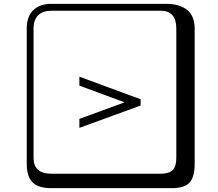

<svg xmlns="http://www.w3.org/2000/svg" viewBox="-20 -774 1140 1006"><path d="M632.8 -237.8 396 -325.2V-372.1L716.8 -253.9V-221.2L396 -104V-150.9ZM249 -717.8Q204.1 -717.8 179.9 -693.8Q155.8 -669.9 155.8 -625V53.2Q155.8 136.2 249 136.2H820.8Q865.7 136.2 884.8 117.2Q903.8 98.1 903.8 53.2V-625Q903.8 -717.8 820.8 -717.8ZM1000 84Q1000 152.8 973.4 182.4Q946.8 211.9 880.9 211.9H249Q181.2 211.9 150.6 181.4Q120.1 150.9 120.1 84V-625Q120.1 -687 154.1 -720.5Q188 -753.9 249 -753.9H851.1Q920.9 -753.9 960.4 -721.9Q1000 -689.9 1000 -625Z"/></svg>

Font: Linux Biolinum Keyboard
Style: Regular
Weight: 700
Designer: Philipp H. Poll
Foundry: Philipp H. Poll
Version: Version 0.6.1 ; ttfautohint (v0.9)